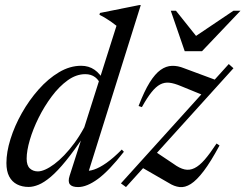

<svg xmlns="http://www.w3.org/2000/svg" viewBox="-20 -748 994 778"><path d="M392 -396.5Q382 -423 365.5 -435.2Q349 -447.5 325.5 -447.5Q289 -447.5 254.2 -422.5Q219.5 -397.5 189.5 -357.2Q159.5 -317 136.5 -270.8Q113.5 -224.5 100.8 -180.8Q88 -137 88 -105Q88 -77.5 101 -65.5Q114 -53.5 133.5 -53.5Q146.5 -53.5 163.5 -61Q180.5 -68.5 200 -83Q219.5 -97.5 240.2 -119Q261 -140.5 281.8 -168.8Q302.5 -197 321.5 -232L452 -643.5Q443 -651 432.5 -658.2Q422 -665.5 409.8 -673.2Q397.5 -681 383 -688L385 -695.5L544.5 -727.5H550.5L335 -40L324 -56.5Q338.5 -53.5 360.8 -60.8Q383 -68 411.5 -88Q440 -108 473.5 -142L482 -133Q422 -56 377 -23Q332 10 296.5 10Q272 10 263.2 -1Q254.5 -12 262 -35.5L316 -204H325Q281.5 -138.5 247.2 -96.5Q213 -54.5 185.8 -31.5Q158.5 -8.5 136.5 0.5Q114.5 9.5 96 9.5Q69.5 9.5 49 -1Q28.5 -11.5 17.2 -33Q6 -54.5 6 -87.5Q6 -131.5 22.5 -184.5Q39 -237.5 68.5 -289.8Q98 -342 136.5 -385.5Q175 -429 219 -455.2Q263 -481.5 309 -481.5Q339.5 -481.5 362.8 -465.5Q386 -449.5 402.5 -418ZM470 -5 907 -488.5 926 -471.5 490.5 10ZM555 -314 541.5 -318.5Q564.5 -378.5 586.5 -413.8Q608.5 -449 630.8 -464.8Q653 -480.5 676.8 -481.2Q700.5 -482 726 -471.5L867.5 -419L817.5 -356.5L713.5 -399Q686.5 -410.5 666.5 -412.8Q646.5 -415 629 -405.8Q611.5 -396.5 593.8 -374.2Q576 -352 555 -314ZM664 -6.5 549.5 -72.5 605.5 -136 682.5 -84.5Q707.5 -66 728 -61.5Q748.5 -57 768.2 -66.8Q788 -76.5 809.5 -101.2Q831 -126 857.5 -166.5L869.5 -158.5Q834 -92.5 805.5 -55Q777 -17.5 753.2 -2.5Q729.5 12.5 707.8 10Q686 7.5 664 -6.5ZM954.5 -704.5 798.5 -540.5H728.5L672 -704.5H693L784 -590.5H756.5L926 -704.5Z"/></svg>

Font: Newsreader 48pt
Style: Italic
Weight: 400
Italic angle: -17°
Version: Version 1.003